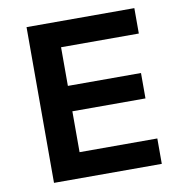

<svg xmlns="http://www.w3.org/2000/svg" viewBox="-79 -780 821 856"><g transform="rotate(-10 331.0 -352.5)"><path d="M97 0V-705H585V-590H233V-415H564V-300H233V-115H585V0Z"/></g></svg>

Font: Nunito Sans 7pt
Style: Bold
Weight: 700
Designer: Vernon Adams
Foundry: Vernon Adams
Version: Version 3.101;gftools[0.9.27]